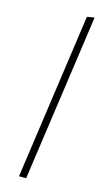

<svg xmlns="http://www.w3.org/2000/svg" viewBox="-116 -780 457 821"><g transform="rotate(15 112.0 -369.5)"><path d="M195.8 -738.8 90.8 0H59.1L163.1 -733.9Z"/></g></svg>

Font: Fira Sans Compressed UltraLight
Style: Italic
Weight: 200
Width: 3
Italic angle: -8°
Designer: Carrois Corporate & Edenspiekermann AG
Foundry: Carrois Corporate GbR & Edenspiekermann AG
Version: Version 4.203;PS 004.203;hotconv 1.0.88;makeotf.lib2.5.64775